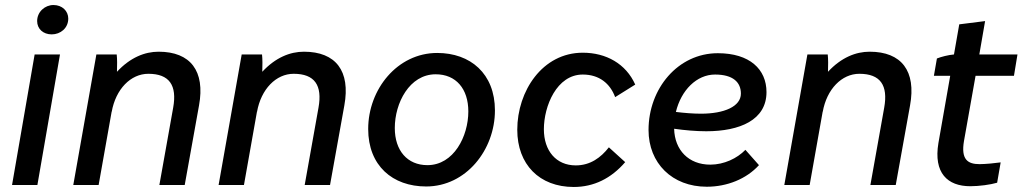

<svg xmlns="http://www.w3.org/2000/svg" viewBox="-20 -737 4074 765"><path d="M28 0H129L219 -520H118ZM186 -600C221 -600 252 -625 252 -663C252 -693 228 -717 193 -717C159 -717 128 -690 128 -653C128 -622 152 -600 186 -600Z M272 0H373L425 -293V-291C441 -382 501 -443 571 -443C655 -443 686 -397 670 -308L615 0H716L773 -317C798 -454 739 -531 612 -531C557 -531 499 -508 446 -451C447 -476 447 -502 445 -520H364Z M851 0H952L1004 -293V-291C1020 -382 1080 -443 1150 -443C1234 -443 1265 -397 1249 -308L1194 0H1295L1352 -317C1377 -454 1318 -531 1191 -531C1136 -531 1078 -508 1025 -451C1026 -476 1026 -502 1024 -520H943Z M1678 6C1837 6 1952 -140 1952 -297C1952 -444 1854 -526 1722 -526C1563 -526 1447 -381 1447 -223C1447 -77 1544 6 1678 6ZM1683 -79C1603 -79 1553 -137 1553 -227C1553 -326 1611 -441 1716 -441C1797 -441 1846 -383 1846 -293C1846 -194 1788 -79 1683 -79Z M2266 8C2346 8 2415 -26 2471 -91L2406 -150C2374 -109 2332 -78 2274 -78C2196 -78 2147 -136 2147 -222C2147 -314 2198 -440 2302 -440C2368 -440 2411 -404 2431 -350L2511 -400C2474 -483 2395 -527 2302 -527C2141 -527 2041 -374 2041 -220C2041 -82 2129 8 2266 8Z M2796 7C2877 7 2954 -24 3004 -79L2950 -140C2917 -106 2865 -81 2810 -81C2724 -81 2668 -139 2666 -224C2709 -218 2752 -214 2794 -214C2928 -214 3034 -259 3034 -370C3034 -461 2967 -525 2840 -525C2681 -525 2564 -384 2564 -219C2564 -87 2658 7 2796 7ZM2673 -291C2694 -378 2756 -440 2829 -440C2901 -440 2932 -409 2932 -364C2932 -313 2866 -284 2773 -284C2740 -284 2706 -287 2673 -291Z M3105 0H3206L3258 -293V-291C3274 -382 3334 -443 3404 -443C3488 -443 3519 -397 3503 -308L3448 0H3549L3606 -317C3631 -454 3572 -531 3445 -531C3390 -531 3332 -508 3279 -451C3280 -476 3280 -502 3278 -520H3197Z M3846 5C3881 5 3926 -1 3953 -9L3967 -90C3947 -87 3906 -83 3883 -83C3836 -83 3808 -101 3821 -176L3867 -435H4020L4034 -520H3882L3905 -653L3802 -640L3781 -520C3758 -518 3731 -511 3713 -504L3701 -435H3766L3719 -167C3699 -48 3755 5 3846 5Z"/></svg>

Font: Fixel Text 20240404 Medium
Style: Italic
Weight: 500
Width: 4
Italic angle: -10°
Designer: AlfaBravo + MacPaw
Foundry: Kyrylo Tkachov, Marchela Mozhyna, Serhii Makarenko, Maria Weinstein, Zakhar Kryvoshyya
Version: Version 1.211;Glyphs 3.2 (3225)